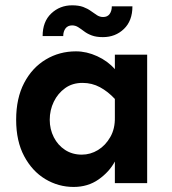

<svg xmlns="http://www.w3.org/2000/svg" viewBox="-20 -703 661 737"><path d="M262.7 14.6Q204.1 14.6 153.8 -15.6Q103.5 -45.9 72.8 -103.5Q42 -161.1 42 -243.2Q42 -326.2 72.8 -384.8Q103.5 -443.4 155.8 -474.6Q208 -505.9 271.5 -505.9Q312.5 -505.9 353 -487.3Q393.6 -468.8 420.9 -437.5V-493.2H544.9V0H420.9V-83Q399.4 -43 358.4 -14.2Q317.4 14.6 262.7 14.6ZM293.9 -109.4Q327.1 -109.4 356 -127Q384.8 -144.5 403.3 -176.8Q421.9 -209 420.9 -252.9V-323.2Q394.5 -351.6 363.8 -368.2Q333 -384.8 296.9 -384.8Q257.8 -384.8 230 -364.7Q202.1 -344.7 186.5 -312.5Q170.9 -280.3 170.9 -243.2Q170.9 -207 186.5 -176.3Q202.1 -145.5 230 -127.4Q257.8 -109.4 293.9 -109.4ZM375 -560.5Q349.6 -560.5 332.5 -566.9Q315.4 -573.2 303.2 -582.5Q291 -591.8 280.3 -598.6Q269.5 -605.5 256.8 -605.5Q240.2 -605.5 231.4 -593.8Q222.7 -582 222.7 -564.5H143.6Q143.6 -620.1 176.8 -651.4Q210 -682.6 256.8 -682.6Q282.2 -682.6 299.3 -676.3Q316.4 -669.9 329.1 -660.6Q341.8 -651.4 352.5 -644.5Q363.3 -637.7 376 -637.7Q392.6 -637.7 400.9 -649.4Q409.2 -661.1 409.2 -678.7H488.3Q488.3 -623 455.6 -591.8Q422.9 -560.5 375 -560.5Z"/></svg>

Font: Sen
Style: Bold
Weight: 700
Designer: Kosal Sen, Philatype
Foundry: Philatype
Version: Version 2.000;gftools[0.9.31]